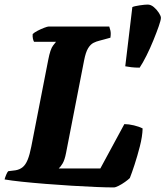

<svg xmlns="http://www.w3.org/2000/svg" viewBox="-31 -820 724 840"><path d="M467 0Q436 0 387.5 -2Q339 -4 282 -7.5Q225 -11 168.5 -15.5Q112 -20 64.5 -25Q17 -30 -11 -35Q-8 -46 -3.5 -56.5Q1 -67 5 -71L37 -75Q55 -78 68 -88.5Q81 -99 90 -121Q99 -143 106 -179L180 -558Q189 -605 201 -620.5Q213 -636 214 -637H118Q115 -642 113 -651Q111 -660 112 -671Q119 -678 133.5 -685.5Q148 -693 162.5 -698.5Q177 -704 182 -704H447Q449 -699 452 -686.5Q455 -674 452 -655L404 -642Q391 -639 378 -632.5Q365 -626 354.5 -609Q344 -592 337 -556L258 -151Q252 -120 243 -105Q234 -90 226 -83H408L513 -277Q532 -277 555 -271.5Q578 -266 593 -258Q592 -223 581 -180Q570 -137 557.5 -99Q545 -61 537 -41Q530 -34 516 -24Q502 -14 488 -7Q474 0 467 0ZM580 -524Q559 -524 543 -526Q527 -528 517 -530L548 -789Q556 -793 579.5 -796.5Q603 -800 615 -800Q629 -800 642 -789Q655 -778 664 -764Q673 -750 673 -742Q673 -732 663.5 -705Q654 -678 640 -643.5Q626 -609 610 -577Q594 -545 580 -524Z"/></svg>

Font: Texturina Medium 12pt Black
Style: Italic
Weight: 900
Italic angle: -11°
Version: Version 1.002